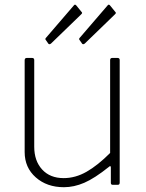

<svg xmlns="http://www.w3.org/2000/svg" viewBox="-20 -772 611 802"><path d="M440 -133V-521Q440 -530 449 -530H471Q480 -530 480 -521V-9Q480 0 472 0H451Q443 0 443 -8V-72Q443 -77 441 -78Q439 -79 435 -75Q375 -27 332 -8.5Q289 10 247 10Q176 10 129.5 -31Q83 -72 83 -137V-520Q83 -530 92 -530H114Q123 -530 123 -521V-159Q123 -100 156 -64Q189 -28 246 -28Q295 -28 341.5 -54.5Q388 -81 440 -133ZM320 -723Q323 -720 323 -718Q323 -715 317 -710L193 -590Q185 -584 181 -591L172 -604Q167 -609 172 -614L289 -750Q293 -755 298 -750ZM461 -723Q464 -720 464 -718Q464 -715 458 -710L334 -590Q326 -584 322 -591L313 -604Q308 -609 313 -614L430 -750Q434 -755 439 -750Z"/></svg>

Font: Libre Franklin Thin
Style: Regular
Weight: 250
Designer: Pablo Impallari, Rodrigo Fuenzalida
Foundry: Impallari Type
Version: Version 1.002; ttfautohint (v1.5)